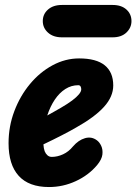

<svg xmlns="http://www.w3.org/2000/svg" viewBox="-20 -745 550 774"><path d="M177.5 9Q96.5 9 55.5 -36Q14.5 -81 14.5 -167.5Q14.5 -235.5 37.8 -297Q61 -358.5 101 -406.5Q141 -454.5 192.2 -482Q243.5 -509.5 299 -509.5Q368 -509.5 402.2 -481.8Q436.5 -454 436.5 -400.5Q436.5 -378 427.2 -356.5Q418 -335 399.2 -314.2Q380.5 -293.5 352.5 -272.8Q324.5 -252 287 -231Q264 -217.5 229.5 -199.8Q195 -182 155 -163Q155.5 -154.5 156.8 -147.8Q158 -141 160 -135.5Q164 -125.5 171.2 -119Q178.5 -112.5 188.5 -112.5Q211.5 -112.5 234.2 -123Q257 -133.5 274 -154.5Q296.5 -180.5 322.8 -188Q349 -195.5 370.5 -179.5Q381 -172 388 -157Q395 -142 392.8 -122.2Q390.5 -102.5 371.5 -79.5Q337 -38.5 285.5 -14.8Q234 9 177.5 9ZM170.5 -279.5Q184.5 -287 198 -294.8Q211.5 -302.5 225.5 -310.5Q253 -326.5 271 -340Q289 -353.5 298.2 -364.8Q307.5 -376 307.5 -385Q307.5 -391.5 304.8 -396.5Q302 -401.5 295.5 -401.5Q267.5 -401.5 243.5 -386.2Q219.5 -371 201 -343.5Q182.5 -316 170.5 -279.5ZM229.5 -594.5Q194.5 -594.5 173.5 -613.5Q152.5 -632.5 152.5 -660Q152.5 -688 173.5 -706.5Q194.5 -725 229.5 -725H434Q469.5 -725 489.8 -706.5Q510 -688 510 -660Q510 -633.5 489.8 -614Q469.5 -594.5 434 -594.5Z"/></svg>

Font: Edu AU VIC WA NT Pre
Style: Bold
Weight: 700
Designer: Tina and Corey Anderson, Eben Sorkin, Mirko Velimirovic
Foundry: Google for Education
Version: Version 1.001